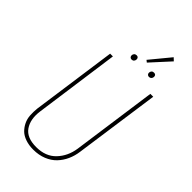

<svg xmlns="http://www.w3.org/2000/svg" viewBox="-281 -998 1085 1085"><g transform="rotate(45 261.5 -455.5)"><path d="M417 -920.9 434.1 -904.8 331.1 -792 318.8 -801.8ZM257.8 -743.2Q250.5 -743.2 245.8 -748Q241.2 -752.9 241.2 -759.8Q241.2 -769 246.8 -774.9Q252.4 -780.8 262.2 -780.8Q269.5 -780.8 273.7 -776.1Q277.8 -771.5 277.8 -764.2Q277.8 -755.4 272.5 -749.3Q267.1 -743.2 257.8 -743.2ZM397 -743.2Q389.2 -743.2 384.5 -748Q379.9 -752.9 379.9 -759.8Q379.9 -769 385.3 -774.9Q390.6 -780.8 399.9 -780.8Q417 -780.8 417 -764.2Q417 -755.4 411.4 -749.3Q405.8 -743.2 397 -743.2ZM493.2 -681.2 420.9 -168.9Q416 -132.3 401.6 -100.6Q387.2 -68.8 363.5 -43.9Q339.8 -19 304.2 -4.6Q268.6 9.8 225.1 9.8Q189.9 9.8 162.1 0.2Q134.3 -9.3 116.9 -26.1Q99.6 -43 88.6 -65.7Q77.6 -88.4 75.9 -114.7Q74.2 -141.1 77.1 -169.9L148.9 -681.2H170.9L100.1 -170.9Q90.3 -100.6 120.6 -56.4Q150.9 -12.2 226.1 -12.2Q301.8 -12.2 345.2 -57.9Q388.7 -103.5 398.9 -171.9L470.2 -681.2Z"/></g></svg>

Font: Fira Sans Compressed Thin
Style: Italic
Weight: 100
Width: 3
Italic angle: -8°
Designer: Carrois Corporate & Edenspiekermann AG
Foundry: Carrois Corporate GbR & Edenspiekermann AG
Version: Version 4.203;PS 004.203;hotconv 1.0.88;makeotf.lib2.5.64775